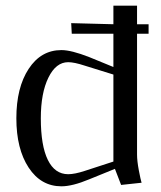

<svg xmlns="http://www.w3.org/2000/svg" viewBox="-20 -653 573 682"><path d="M198.2 -475.1Q233.4 -475.1 296.9 -450.2L382.8 -415V-533.2H234.9L232.9 -570.8L382.8 -566.9V-632.8H466.8V-566.9H507.8V-533.2H466.8V-104Q466.8 -81.5 473.1 -48.1Q479.5 -14.6 482.9 -3.9L410.2 3.9L388.2 -53.2L296.9 -16.1Q237.3 8.8 198.2 8.8Q125.5 8.8 81.8 -57.6Q38.1 -124 38.1 -232.9Q38.1 -341.8 81.8 -408.4Q125.5 -475.1 198.2 -475.1ZM382.8 -388.2 280.8 -419.9Q243.7 -432.1 222.2 -432.1Q178.7 -432.1 151.9 -377.2Q125 -322.3 125 -232.9Q125 -135.7 149.9 -85Q174.8 -34.2 222.2 -34.2Q245.1 -34.2 280.8 -45.9L382.8 -79.1Z"/></svg>

Font: Resagokr
Style: Regular
Weight: 500
Designer: gluk
Foundry: gluk
Version: Version 0.95